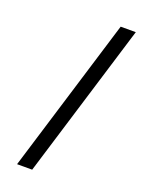

<svg xmlns="http://www.w3.org/2000/svg" viewBox="-154 -867 701 955"><g transform="rotate(20 196.5 -389.5)"><path d="M301 -759 313.3 -799H393.3L381 -759L155.1 -20L142.9 20H62.9L75.1 -20Z"/></g></svg>

Font: Nordica Plus
Style: NordicaClassicLtExtObl
Weight: 300
Version: Version 1.01